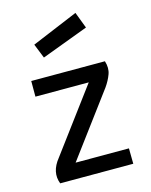

<svg xmlns="http://www.w3.org/2000/svg" viewBox="-114 -828 707 901"><g transform="rotate(-15 239.5 -377.0)"><path d="M341 -754 371 -675 144 -590 116 -660ZM58 -499H416Q427 -464 416.5 -435.5Q406 -407 387 -380L160 -75H419L420 0H65Q42 -59 90 -118L317 -423H58Z"/></g></svg>

Font: Panefresco 500wt
Style: Regular
Weight: 700
Foundry: Campivisivi & Chank Co
Version: Version 1.001